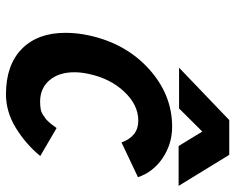

<svg xmlns="http://www.w3.org/2000/svg" viewBox="-92 -675 781 637"><g transform="rotate(90 298.5 -356.5)"><path d="M452.6 -369.1Q432.6 -424.8 380.4 -424.8Q328.1 -424.8 284.2 -378.2Q240.2 -331.5 225.1 -259.8Q219.7 -233.9 219.7 -213.4Q219.7 -161.1 246.3 -130.1Q272.9 -99.1 316.9 -99.1Q346.7 -99.1 358.2 -106.9Q369.6 -114.7 372.8 -116.7Q376 -118.7 382.3 -125.5Q388.7 -132.3 390.1 -134Q391.6 -135.7 397.7 -144.3Q403.8 -152.8 404.8 -153.8L497.6 -99.6Q458.5 -51.8 404.8 -18.8Q351.1 14.2 293 14.2Q195.8 14.2 142.3 -38.3Q88.9 -90.8 88.9 -183.1Q88.9 -221.7 97.2 -259.8Q123.5 -382.8 208.7 -460Q293.9 -537.1 400.4 -537.1Q457 -537.1 503.7 -506.1Q550.3 -475.1 567.9 -423.8ZM596.7 -558.6H464.4L416.5 -637.2L339.8 -560.1H204.6L378.4 -726.6H493.7Z"/></g></svg>

Font: Tuffy
Style: BoldItalic
Weight: 700
Italic angle: -12°
Designer: Thatcher Ulrich, Karoly Barta, Michael Everson
Version: Version 001.271